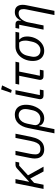

<svg xmlns="http://www.w3.org/2000/svg" viewBox="1234 -2054 1020 3529"><g transform="rotate(-90 1744.5 -290.0)"><path d="M357 0 227 -245 148 -174 113 0H36L140 -516H217L167 -267H171L276 -364L412 -488Q429 -503 446 -509.5Q463 -516 487 -516H536L522 -448H464L286 -286L445 0Z M736 -516 682 -247Q678 -223 674.5 -200Q671 -177 671 -151Q671 -102 696.5 -79.5Q722 -57 771 -57Q809 -57 836.5 -72Q864 -87 884 -126.5Q904 -166 919 -240L974 -516H1051L994 -234Q976 -146 945 -92Q914 -38 868.5 -13Q823 12 761 12Q709 12 672 -9Q635 -30 615 -68.5Q595 -107 595 -159Q595 -179 598 -203Q601 -227 607 -257L659 -516Z M1058 200 1155 -282Q1178 -396 1239 -462Q1300 -528 1399 -528Q1456 -528 1497 -504.5Q1538 -481 1560.5 -435Q1583 -389 1583 -321Q1583 -302 1581 -281.5Q1579 -261 1575 -240Q1566 -194 1546 -149Q1526 -104 1496 -67.5Q1466 -31 1425 -9.5Q1384 12 1331 12Q1285 12 1246 -11.5Q1207 -35 1196 -84H1192L1135 200ZM1324 -58Q1387 -58 1428.5 -98.5Q1470 -139 1485 -214L1499 -283Q1501 -296 1502.5 -309.5Q1504 -323 1504 -341Q1504 -375 1490.5 -401Q1477 -427 1451.5 -442.5Q1426 -458 1389 -458Q1354 -458 1322.5 -440Q1291 -422 1268.5 -386.5Q1246 -351 1235 -298L1211 -178Q1204 -146 1214 -118.5Q1224 -91 1251.5 -74.5Q1279 -58 1324 -58Z M1862 -68 1849 0H1755Q1720 0 1702.5 -17.5Q1685 -35 1685 -63Q1685 -68 1686 -74Q1687 -80 1688 -87L1774 -516H1851L1761 -68ZM1939 -762 1854 -585 1802 -597 1865 -780Z M2214 0H2110Q2075 0 2057.5 -17.5Q2040 -35 2040 -63Q2040 -68 2041 -74Q2042 -80 2043 -87L2116 -448H1954L1968 -516H2374L2360 -448H2193L2116 -68H2227Z M2910 -448H2785L2783 -441Q2810 -419 2824 -385Q2838 -351 2838 -304Q2838 -286 2836.5 -268Q2835 -250 2831 -232Q2818 -166 2782.5 -110.5Q2747 -55 2694 -21.5Q2641 12 2574 12Q2520 12 2478 -12Q2436 -36 2412 -83Q2388 -130 2388 -200Q2388 -220 2390 -239Q2392 -258 2396 -277Q2410 -343 2445 -397Q2480 -451 2533 -483.5Q2586 -516 2652 -516H2923ZM2727 -448H2652Q2589 -448 2543.5 -406.5Q2498 -365 2482 -286L2469 -223Q2467 -212 2465.5 -200.5Q2464 -189 2464 -178Q2464 -142 2478 -115Q2492 -88 2518.5 -72.5Q2545 -57 2584 -57Q2640 -57 2684 -98Q2728 -139 2744 -218L2757 -281Q2759 -292 2760.5 -303.5Q2762 -315 2762 -326Q2762 -371 2754.5 -398.5Q2747 -426 2727 -448Z M3041 0H2964L3054 -448H2981L2994 -516H3064Q3097 -516 3113.5 -498.5Q3130 -481 3130 -453Q3130 -448 3129 -441.5Q3128 -435 3126 -424L3124 -414H3129Q3156 -472 3194 -500Q3232 -528 3287 -528Q3354 -528 3387 -490Q3420 -452 3420 -385Q3420 -371 3418.5 -354Q3417 -337 3413 -318L3309 200H3232L3336 -318Q3339 -333 3340 -347.5Q3341 -362 3341 -371Q3341 -415 3322 -436.5Q3303 -458 3262 -458Q3234 -458 3211 -448Q3188 -438 3167 -417Q3142 -392 3123.5 -355.5Q3105 -319 3099 -288Z"/></g></svg>

Font: IBM Plex Sans
Style: Italic
Weight: 400
Italic angle: -11.31°
Designer: Mike Abbink, Paul van der Laan, Pieter van Rosmalen
Foundry: Bold Monday
Version: Version 3.201